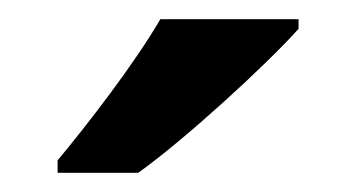

<svg xmlns="http://www.w3.org/2000/svg" viewBox="-20 -786 371 200"><path d="M291 -756V-766H147C121 -721 71 -656 40 -619V-606H124C173 -641 258 -719 291 -756Z"/></svg>

Font: Noto Sans Myanmar SemiBold
Style: Regular
Weight: 600
Designer: Monotype Design Team
Foundry: Monotype Imaging Inc.
Version: Version 2.107